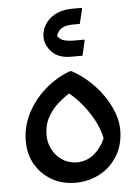

<svg xmlns="http://www.w3.org/2000/svg" viewBox="-57 -880 677 933"><g transform="rotate(-5 281.0 -413.0)"><path d="M50 -213Q50 -284 82.5 -347.5Q115 -411 170 -459.5Q225 -508 292 -533H301Q363 -499 410.5 -448Q458 -397 485 -339Q512 -281 512 -228Q512 -157 480 -103.5Q448 -50 393.5 -20.5Q339 9 273 9Q210 9 159.5 -19.5Q109 -48 79.5 -98Q50 -148 50 -213ZM153 -232Q153 -197 169.5 -164.5Q186 -132 216.5 -111Q247 -90 289 -89Q339 -90 374.5 -120.5Q410 -151 428 -195Q419 -239 396.5 -281.5Q374 -324 343.5 -361.5Q313 -399 280 -426Q254 -410 224.5 -384Q195 -358 174 -320.5Q153 -283 153 -232ZM180 -710Q180 -761 221 -798Q262 -835 334 -835H378V-827L361 -758H325Q260 -758 246 -709Q260 -690 280 -685Q300 -680 323 -680H377V-673L361 -603H304Q244 -603 212 -636.5Q180 -670 180 -710Z"/></g></svg>

Font: Kufam Medium
Style: Regular
Weight: 500
Designer: Wael Morcos, Artur Schmal
Foundry: Original Type
Version: Version 1.300; ttfautohint (v1.8.3)